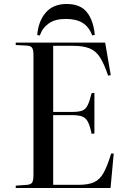

<svg xmlns="http://www.w3.org/2000/svg" viewBox="-20 -944 641 964"><path d="M59 0V-12L117 -16Q136 -18 142 -28.5Q148 -39 148 -67V-668Q148 -693 141.5 -703.5Q135 -714 115 -715L59 -718V-730H508L536 -567L523 -564Q503 -623 482.5 -655.5Q462 -688 430 -701Q398 -714 345 -714H247V-382H342Q375 -382 392.5 -388.5Q410 -395 420 -415.5Q430 -436 440 -476L454 -478V-274L440 -272Q432 -311 422 -331Q412 -351 394 -358.5Q376 -366 342 -366H247V-16H374Q423 -16 452 -29Q481 -42 500 -76Q519 -110 538 -173H551L535 0ZM315 -924Q383 -924 416 -883Q449 -842 456 -769L443 -766Q427 -809 395 -829Q363 -849 310 -849Q257 -849 225 -826.5Q193 -804 180 -766L167 -768Q172 -836 209 -880Q246 -924 315 -924Z"/></svg>

Font: Display Regular
Style: Regular
Weight: 400
Designer: Latin by Veronika Burian and Jose Scaglione. Greek by Irene Vlachou. Cyrillic by Vera Evstafieva.
Foundry: TypeTogether
Version: Version 3.002